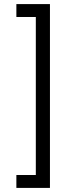

<svg xmlns="http://www.w3.org/2000/svg" viewBox="-20 -780 357 938"><path d="M224 -760V138H60V75H155V-697H60V-760Z"/></svg>

Font: IBM Plex Thai
Style: Regular
Weight: 400
Designer: Mike Abbink, Paul van der Laan, Pieter van Rosmalen, Ben Mitchell, Mark Frömberg
Foundry: Bold Monday
Version: Version 1.0